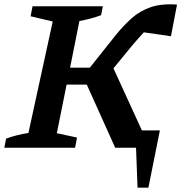

<svg xmlns="http://www.w3.org/2000/svg" viewBox="-41 -681 836 885"><path d="M-21 0 -13 -42Q36 -60 90 -68L202 -582L100 -606L109 -652H433L425 -611Q401 -602 376 -595.5Q351 -589 325 -584L282 -369H373L494 -521Q529 -564 566 -597Q603 -630 652.5 -647.5Q702 -665 775 -660L747 -514L622 -532Q611 -520 598.5 -506Q586 -492 573 -477L482 -366L613 -80H696L643 184H593L586 0H490L359 -291H266L221 -67L314 -47L305 0Z"/></svg>

Font: Piazzolla SC SemiBold
Style: Italic
Weight: 600
Italic angle: -11.3°
Designer: Juan Pablo del Peral
Foundry: Huerta Tipografica
Version: Version 1.330